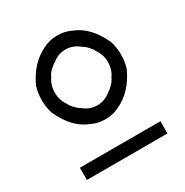

<svg xmlns="http://www.w3.org/2000/svg" viewBox="-172 -816 994 1032"><g transform="rotate(-30 325.0 -300.5)"><path d="M573.3 75.8H73.3V0H573.3ZM406.7 -175Q369.2 -156.7 323.3 -156.7Q277.5 -156.7 240 -175Q144.2 -211.7 90 -333.3Q77.5 -370.8 77.5 -416.7Q77.5 -462.5 90 -500Q141.7 -614.2 240 -658.3Q277.5 -676.7 323.3 -676.7Q369.2 -676.7 406.7 -658.3Q502.5 -621.7 556.7 -500Q569.2 -462.5 569.2 -416.7Q569.2 -370.8 556.7 -333.3Q505 -219.2 406.7 -175ZM406.7 -274.2Q421.7 -282.5 438.8 -300.4Q455.8 -318.3 461.7 -333.3Q488.3 -370.8 488.3 -416.7Q488.3 -462.5 461.7 -500Q455.8 -514.2 439.2 -532.1Q422.5 -550 406.7 -558.3Q369.2 -589.2 323.3 -589.2Q277.5 -589.2 240 -558.3Q224.2 -550 206.7 -532.1Q189.2 -514.2 184.2 -500Q158.3 -462.5 158.3 -416.7Q158.3 -370.8 184.2 -333.3Q190 -319.2 207.1 -300.8Q224.2 -282.5 240 -274.2Q277.5 -243.3 323.3 -243.3Q369.2 -243.3 406.7 -274.2Z"/></g></svg>

Font: 0xA000
Style: Regular
Weight: 400
Version: Version 0.1